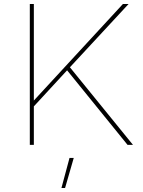

<svg xmlns="http://www.w3.org/2000/svg" viewBox="-20 -719 710 953"><path d="M327 -385 640 0H613L313 -370L148 -191V0H128V-699H148V-220L590 -699H618ZM285 214 325 65H346L303 214Z"/></svg>

Font: Montserrat arm Thin
Style: Regular
Weight: 250
Designer: Julieta Ulanovsky
Foundry: Julieta Ulanovsky
Version: Version 6.000;PS 006.000;hotconv 1.0.88;makeotf.lib2.5.64775